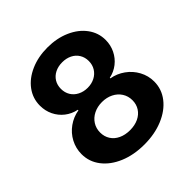

<svg xmlns="http://www.w3.org/2000/svg" viewBox="-197 -886 1045 1045"><g transform="rotate(-45 325.5 -363.5)"><path d="M45.9 -195.3Q45.9 -239.7 66.4 -278.6Q86.9 -317.4 122.8 -343Q158.7 -368.7 202.6 -376V-380.4Q164.1 -388.2 134.5 -411.4Q105 -434.6 88.6 -468.5Q72.3 -502.4 72.3 -542Q72.3 -597.7 105 -642.1Q137.7 -686.5 195.6 -711.9Q253.4 -737.3 325.2 -737.3Q397 -737.3 454.8 -711.9Q512.7 -686.5 545.7 -641.8Q578.6 -597.2 578.6 -542Q578.6 -502.9 562 -468.8Q545.4 -434.6 515.9 -411.4Q486.3 -388.2 448.7 -380.4V-376Q491.7 -368.7 527.6 -343Q563.5 -317.4 584.5 -278.6Q605.5 -239.7 605.5 -195.3Q605.5 -136.7 569.3 -90.1Q533.2 -43.5 469.2 -16.8Q405.3 9.8 325.2 9.8Q244.6 9.8 181.2 -16.8Q117.7 -43.5 81.8 -90.1Q45.9 -136.7 45.9 -195.3ZM449.7 -207Q449.7 -238.8 433.6 -263.9Q417.5 -289.1 389.2 -303.2Q360.8 -317.4 325.2 -317.4Q289.6 -317.4 261.2 -303.2Q232.9 -289.1 216.8 -263.9Q200.7 -238.8 200.7 -207Q200.7 -175.8 216.1 -151.6Q231.4 -127.4 259.8 -114Q288.1 -100.6 325.2 -100.6Q362.3 -100.6 390.4 -114Q418.5 -127.4 434.1 -151.6Q449.7 -175.8 449.7 -207ZM432.6 -525.9Q432.6 -554.7 418.9 -576.9Q405.3 -599.1 380.9 -611.3Q356.4 -623.5 325.2 -623.5Q293.9 -623.5 269.5 -611.3Q245.1 -599.1 231.4 -576.9Q217.8 -554.7 217.8 -525.9Q217.8 -497.1 231.4 -474.6Q245.1 -452.1 269.8 -439.5Q294.4 -426.8 325.2 -426.8Q356 -426.8 380.4 -439.5Q404.8 -452.1 418.7 -474.6Q432.6 -497.1 432.6 -525.9Z"/></g></svg>

Font: Inter RS Variable
Style: Regular
Weight: 400
Designer: Rasmus Andersson (customised by Maria Ramos and Noel Pretorius)
Foundry: rsms
Version: Version 3.001;Glyphs 3.2.3 (3260)